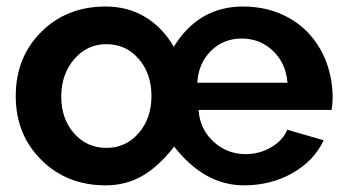

<svg xmlns="http://www.w3.org/2000/svg" viewBox="-20 -553 1051 583"><path d="M27.8 -261.2Q27.8 -378.9 105.2 -456.1Q182.6 -533.2 300.8 -533.2Q367.7 -533.2 420.4 -501.7Q473.1 -470.2 507.8 -411.1Q583 -533.2 717.8 -533.2Q794.9 -533.2 856.2 -499.3Q917.5 -465.3 952.6 -403.6Q987.8 -341.8 990.2 -262.2Q990.2 -238.8 986.8 -219.2H583Q586.4 -162.1 627.7 -123.5Q668.9 -85 726.1 -85Q768.1 -85 803.7 -106Q839.4 -127 852.1 -159.2L962.9 -127Q933.1 -64 867.4 -27.1Q801.8 9.8 721.2 9.8Q600.6 9.8 508.8 -107.9Q462.4 -47.9 412.4 -19Q362.3 9.8 300.8 9.8Q183.1 9.8 105.5 -67.4Q27.8 -144.5 27.8 -261.2ZM853 -301.8Q848.1 -361.3 808.8 -398.7Q769.5 -436 713.9 -436Q658.2 -436 620.4 -398.4Q582.5 -360.8 579.1 -301.8ZM439.9 -261.2Q439.9 -329.6 401.1 -374.3Q362.3 -418.9 303.2 -418.9Q244.6 -418.9 205.3 -373.3Q166 -327.6 166 -259.8Q166 -192.4 204.8 -148.2Q243.7 -104 303.2 -104Q362.3 -104 401.1 -148.9Q439.9 -193.8 439.9 -261.2Z"/></svg>

Font: Rawline
Style: Bold
Weight: 700
Designer: Matt McInerney, Pablo Impallari, Rodrigo Fuenzalida
Foundry: Matt McInerney, Pablo Impallari, Rodrigo Fuenzalida
Version: Version 4.020;PS 004.020;hotconv 1.0.88;makeotf.lib2.5.64775